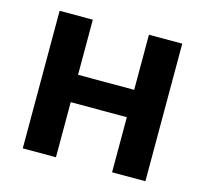

<svg xmlns="http://www.w3.org/2000/svg" viewBox="-84 -634 777 728"><g transform="rotate(15 304.5 -270.0)"><path d="M449.7 -323.7V-216.3H158.7V-323.7ZM194.3 -540V0H64V-540ZM545.4 -540V0H414.6V-540Z"/></g></svg>

Font: V-Inter
Style: SemiBold-600
Weight: 600
Designer: Rasmus Andersson
Foundry: rsms
Version: Version 4.000;git-4146feb